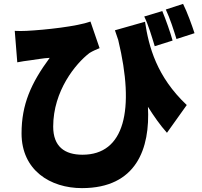

<svg xmlns="http://www.w3.org/2000/svg" viewBox="-20 -878 1040 989"><path d="M982 -707C969 -747 945 -814 923 -858L834 -829C855 -785 875 -723 889 -677L982 -707ZM869 -669C858 -710 834 -777 816 -821L723 -793C745 -748 762 -689 777 -640L869 -669ZM742 -328C773 -279 805 -233 840 -194L942 -337C787 -483 746 -638 727 -766L572 -722C577 -706 584 -688 589 -672C676 -311 621 -81 405 -81C313 -81 254 -123 254 -226C254 -410 370 -551 441 -605C457 -615 478 -624 493 -630L446 -767C377 -742 214 -724 116 -719C97 -718 75 -718 56 -719L69 -557C93 -562 111 -564 133 -567C159 -570 205 -579 236 -580C140 -450 91 -340 91 -191C91 -1 239 91 402 91C683 91 754 -113 742 -328Z"/></svg>

Font: Glow Sans SC Normal Heavy
Style: Regular
Weight: 900
Designer: Ryoko NISHIZUKA (kana, bopomofo & ideographs); Paul D. Hunt (Latin, Greek & Cyrillic); Sandoll Communications, Soo-young
Version: Version 0.93